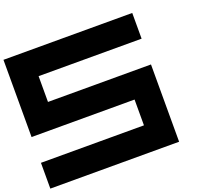

<svg xmlns="http://www.w3.org/2000/svg" viewBox="-160 -1001 1521 1401"><g transform="rotate(-20 600.0 -300.0)"><path d="M1000 -600.1H200.2V-399.9H1000V200.2H0V0H799.8V-200.2H0V-799.8H1000Z"/></g></svg>

Font: QuinqueFive
Style: Regular
Weight: 400
Monospace: yes
Designer: GGBotNet
Foundry: GGBotNet
Version: 1.1